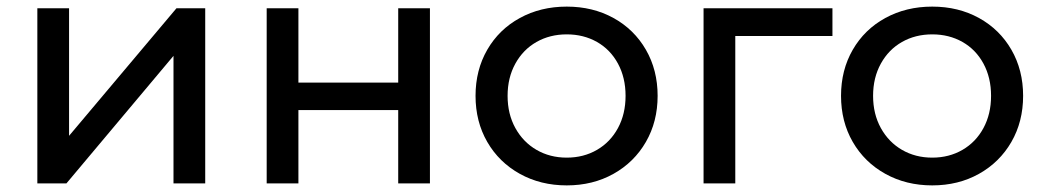

<svg xmlns="http://www.w3.org/2000/svg" viewBox="-20 -555 3162 581"><path d="M93 -530H189V-144L514 -530H601V0H505V-386L181 0H93Z M787 -530H883V-305H1185V-530H1281V0H1185V-222H883V0H787Z M1419 -265Q1419 -343 1454.5 -404.5Q1490 -466 1553 -500.5Q1616 -535 1695 -535Q1774 -535 1836.5 -500.5Q1899 -466 1934.5 -404.5Q1970 -343 1970 -265Q1970 -187 1934.5 -125.5Q1899 -64 1836.5 -29Q1774 6 1695 6Q1616 6 1553 -29Q1490 -64 1454.5 -125.5Q1419 -187 1419 -265ZM1873 -265Q1873 -320 1850 -362.5Q1827 -405 1786.5 -428Q1746 -451 1695 -451Q1644 -451 1603.5 -428Q1563 -405 1539.5 -362.5Q1516 -320 1516 -265Q1516 -210 1539.5 -167.5Q1563 -125 1603.5 -101.5Q1644 -78 1695 -78Q1746 -78 1786.5 -101.5Q1827 -125 1850 -167.5Q1873 -210 1873 -265Z M2499 -446H2205V0H2109V-530H2499Z M2525 -265Q2525 -343 2560.5 -404.5Q2596 -466 2659 -500.5Q2722 -535 2801 -535Q2880 -535 2942.5 -500.5Q3005 -466 3040.5 -404.5Q3076 -343 3076 -265Q3076 -187 3040.5 -125.5Q3005 -64 2942.5 -29Q2880 6 2801 6Q2722 6 2659 -29Q2596 -64 2560.5 -125.5Q2525 -187 2525 -265ZM2979 -265Q2979 -320 2956 -362.5Q2933 -405 2892.5 -428Q2852 -451 2801 -451Q2750 -451 2709.5 -428Q2669 -405 2645.5 -362.5Q2622 -320 2622 -265Q2622 -210 2645.5 -167.5Q2669 -125 2709.5 -101.5Q2750 -78 2801 -78Q2852 -78 2892.5 -101.5Q2933 -125 2956 -167.5Q2979 -210 2979 -265Z"/></svg>

Font: APTA Sans Medium
Style: Bold
Weight: 500
Version: Version 7.200